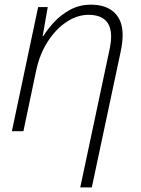

<svg xmlns="http://www.w3.org/2000/svg" viewBox="-20 -561 603 821"><path d="M323.2 240.2 446.8 -341.8Q455.1 -378.4 455.1 -404.3Q455.1 -497.6 357.9 -497.6Q310.5 -497.6 264.9 -467.5Q219.2 -437.5 184.3 -383.5Q149.4 -329.6 134.3 -257.8L80.1 0H30.8L143.1 -530.8H184.1L162.6 -407.2H165.5Q183.1 -436 211.9 -467Q240.7 -498 280.3 -519.5Q319.8 -541 369.1 -541Q433.1 -541 468.8 -507.6Q504.4 -474.1 504.4 -410.6Q504.4 -392.6 501.7 -373Q499 -353.5 495.1 -335.9L372.6 240.2Z"/></svg>

Font: Open Sans Light
Style: Italic
Weight: 300
Italic angle: -12°
Designer: Monotype Design Team
Foundry: Monotype Imaging Inc.
Version: Version 3.003; ttfautohint (v1.8.4)